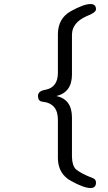

<svg xmlns="http://www.w3.org/2000/svg" viewBox="-20 -860 540 960"><path d="M261.7 -379.9Q339.8 -363.3 339.8 -272.5V-75.2Q340.8 -32.2 359.4 -13.7Q384.8 7.8 443.4 30.3Q460 36.1 460 52.7Q460 80.1 432.6 80.1Q399.4 80.1 335.4 44.9Q271.5 9.8 269.5 -66.4V-261.7Q269.5 -343.8 191.4 -351.6Q169.9 -354.5 169.9 -379.9Q169.9 -405.3 207 -411.1Q269.5 -422.9 269.5 -496.1V-690.4Q270.5 -768.6 334.5 -804.2Q398.4 -839.8 432.6 -839.8Q460 -839.8 460 -813.5Q460 -796.9 411.1 -778.3Q340.8 -746.1 339.8 -687.5V-487.3Q339.8 -398.4 261.7 -379.9Z"/></svg>

Font: MotoyaLMaru
Style: W3 mono
Weight: 400
Version: Version 1.01